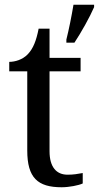

<svg xmlns="http://www.w3.org/2000/svg" viewBox="-20 -780 417 810"><path d="M260 -613V-600H294C322 -642 359 -708 377 -750V-760H290C282 -712 271 -657 260 -613ZM240 10C272 10 312 2 329 -6V-50C308 -46 289 -43 265 -43C219 -43 189 -74 189 -142V-479H320V-536H189V-659H143C133 -608 120 -575 97 -551C75 -528 43 -519 19 -519V-479H95V-145C95 -30 139 10 240 10Z"/></svg>

Font: Noto Nastaliq Urdu
Style: Regular
Weight: 400
Designer: Monotype Design Team (Patrick Giasson: type design, Kamal Mansour: OpenType code, Glenda Bellarosa). Updated by Simon Co
Foundry: Monotype Imaging Inc., Simon Cozens
Version: Version 3.009